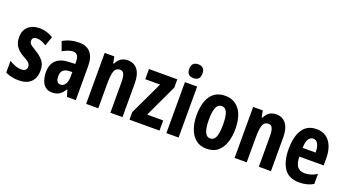

<svg xmlns="http://www.w3.org/2000/svg" viewBox="-55 -1344 3500 1936"><g transform="rotate(20 1694.5 -376.0)"><path d="M347 -160Q347 -76 301 -33Q255 10 172 10Q92 10 29 -21V-147Q56 -129 90.5 -116Q125 -103 161 -103Q217 -103 217 -153Q217 -174 202 -191Q187 -208 135 -235Q84 -263 56 -302.5Q28 -342 28 -402Q28 -474 73 -515.5Q118 -557 196 -557Q236 -557 271 -546Q306 -535 341 -514L305 -414Q282 -430 256 -440.5Q230 -451 203 -451Q154 -451 154 -408Q154 -394 160 -383.5Q166 -373 183 -361Q200 -349 234 -328Q284 -299 315.5 -261Q347 -223 347 -160Z M619 -557Q699 -557 741 -508Q783 -459 783 -363V0H688L666 -73H664Q639 -31 608 -10.5Q577 10 529 10Q484 10 456 -14.5Q428 -39 415.5 -78.5Q403 -118 403 -162Q403 -247 450 -291Q497 -335 585 -338L653 -341V-364Q653 -452 592 -452Q546 -452 480 -414L445 -511Q521 -557 619 -557ZM616 -252Q534 -248 534 -167Q534 -94 583 -94Q614 -94 633.5 -123.5Q653 -153 653 -203V-254Z M1140 -557Q1209 -557 1246.5 -507Q1284 -457 1284 -362V0H1154V-324Q1154 -382 1142 -411.5Q1130 -441 1098 -441Q1056 -441 1040 -401Q1024 -361 1024 -263V0H894V-547H997L1011 -477H1019Q1056 -557 1140 -557Z M1681 0H1359V-81L1528 -438H1369V-547H1673V-458L1509 -109H1681Z M1821 -762Q1892 -762 1892 -687Q1892 -614 1821 -614Q1750 -614 1750 -687Q1750 -762 1821 -762ZM1886 -547V0H1755V-547Z M2395 -274Q2395 -199 2374.5 -134Q2354 -69 2308 -29.5Q2262 10 2186 10Q2115 10 2069 -29Q2023 -68 2001 -132.5Q1979 -197 1979 -274Q1979 -358 2000.5 -421.5Q2022 -485 2068 -521Q2114 -557 2188 -557Q2283 -557 2339 -484Q2395 -411 2395 -274ZM2111 -273Q2111 -188 2129.5 -144Q2148 -100 2187 -100Q2228 -100 2245.5 -143.5Q2263 -187 2263 -274Q2263 -361 2245.5 -404Q2228 -447 2187 -447Q2147 -447 2129 -404Q2111 -361 2111 -273Z M2733 -557Q2802 -557 2839.5 -507Q2877 -457 2877 -362V0H2747V-324Q2747 -382 2735 -411.5Q2723 -441 2691 -441Q2649 -441 2633 -401Q2617 -361 2617 -263V0H2487V-547H2590L2604 -477H2612Q2649 -557 2733 -557Z M3166 -556Q3258 -556 3307.5 -489.5Q3357 -423 3357 -310V-236H3096Q3097 -164 3122.5 -130Q3148 -96 3200 -96Q3235 -96 3266 -105Q3297 -114 3332 -136V-28Q3268 10 3182 10Q3069 10 3018.5 -65.5Q2968 -141 2968 -270Q2968 -408 3018 -482Q3068 -556 3166 -556ZM3168 -454Q3137 -454 3117.5 -425Q3098 -396 3097 -330H3236Q3236 -388 3218.5 -421Q3201 -454 3168 -454Z"/></g></svg>

Font: Noto Sans Lao UI ExtCond
Style: Bold
Weight: 700
Width: 2
Designer: Monotype Design Team
Foundry: Monotype Imaging Inc.
Version: Version 2.000; ttfautohint (v1.8.4.7-5d5b)